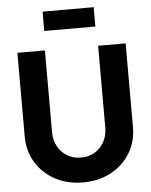

<svg xmlns="http://www.w3.org/2000/svg" viewBox="-63 -1014 850 1078"><g transform="rotate(-5 362.0 -475.5)"><path d="M362 12Q450 12 519 -25Q588 -62 627.5 -126.5Q667 -191 667 -273V-745H512V-283Q512 -239 492.5 -203.5Q473 -168 439.5 -148Q406 -128 362 -128Q319 -128 285 -148Q251 -168 231.5 -203.5Q212 -239 212 -283V-745H57V-273Q57 -191 96.5 -126.5Q136 -62 205 -25Q274 12 362 12ZM218 -854H506V-963H218Z"/></g></svg>

Font: Plus Jakarta Sans ExtraBold
Style: Regular
Weight: 800
Designer: Gumpita Rahayu
Foundry: Tokotype
Version: Version 2.004; ttfautohint (v1.8.3)